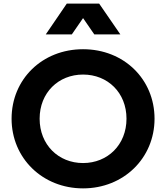

<svg xmlns="http://www.w3.org/2000/svg" viewBox="-20 -1029 918 1061"><path d="M377 -839 439 -929 501 -839H645L528 -1009H349L233 -839ZM439 12C663 12 834 -155 834 -373C834 -591 665 -757 439 -757C213 -757 44 -591 44 -373C44 -155 215 12 439 12ZM439 -128C303 -128 199 -229 199 -373C199 -517 303 -617 439 -617C575 -617 679 -517 679 -373C679 -229 575 -128 439 -128Z"/></svg>

Font: Plus Jakarta Sans ExtraBold
Style: Regular
Weight: 800
Designer: Gumpita Rahayu
Foundry: Tokotype
Version: Version 2.071;gftools[0.9.30]